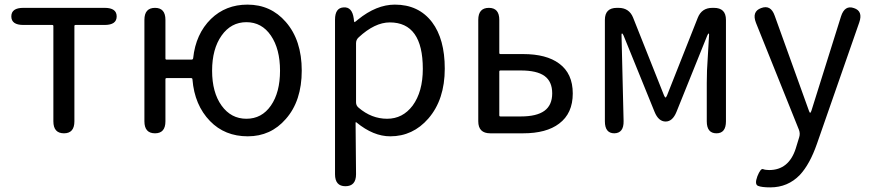

<svg xmlns="http://www.w3.org/2000/svg" viewBox="-20 -577 3774 831"><path d="M257 0Q211 0 211 -52V-464Q211 -469 206 -469H81Q29 -469 29 -506Q29 -543 81 -543H433Q485 -543 485 -506Q485 -469 433 -469H307Q302 -469 302 -464V-52Q302 0 257 0Z M889 -53Q822 -122 813 -233Q813 -239 807 -239H701Q696 -239 696 -234V-52Q696 0 651 0Q605 0 605 -52V-491Q605 -543 651 -543Q696 -543 696 -491V-324Q696 -319 701 -319H809Q815 -319 816 -325Q827 -430 893 -495Q957 -557 1051 -557Q1152 -557 1217 -482Q1286 -403 1286 -271.5Q1286 -140 1217 -62Q1152 13 1052.5 13Q953 13 889 -53ZM939 -120Q980 -63 1046.5 -63Q1113 -63 1152.5 -120Q1192 -177 1192 -271Q1192 -365 1152.5 -423Q1113 -481 1046.5 -481Q980 -481 939 -423Q898 -365 898 -271Q898 -177 939 -120Z M1475 229Q1430 229 1430 177V-492Q1430 -543 1467 -545Q1504 -548 1511 -497L1512 -488Q1513 -481 1514.5 -481Q1516 -481 1529 -492Q1609 -557 1689 -557Q1792 -557 1850 -481Q1905 -408 1905 -280Q1905 -146 1834 -64Q1767 13 1669 13Q1596 13 1523 -47Q1519 -50 1519 -45L1521 177Q1521 229 1475 229ZM1766 -120Q1810 -180 1810 -279Q1810 -480 1667 -480Q1602 -480 1532 -415Q1521 -405 1521 -390V-134Q1521 -120 1532 -111Q1588 -63 1655.5 -63Q1723 -63 1766 -120Z M2102 0Q2050 0 2050 -52V-491Q2050 -543 2096 -543Q2141 -543 2141 -491V-348Q2141 -343 2146 -343H2244Q2345 -343 2400 -302Q2459 -259 2459 -172.5Q2459 -86 2400 -42Q2345 0 2244 0ZM2141 -78Q2141 -73 2146 -73H2234Q2303 -73 2336.5 -97.5Q2370 -122 2370 -173Q2370 -224 2337 -248Q2304 -272 2234 -272H2146Q2141 -272 2141 -267Z M2639 0Q2598 0 2598 -52V-491Q2598 -543 2650 -543H2657Q2703 -543 2720 -501L2854 -164Q2858 -155 2860.5 -155Q2863 -155 2867 -164L3000 -500Q3017 -543 3063 -543H3070Q3122 -543 3122 -491V-52Q3122 0 3081 0Q3039 0 3039 -52V-218Q3039 -245 3040 -272L3049 -427Q3049 -432 3047 -432Q3045 -432 3041 -423L2908 -93Q2891 -51 2861 -51Q2830 -51 2813 -93L2679 -423Q2675 -432 2672.5 -432Q2670 -432 2670 -427L2679 -53Q2680 -1 2639 0Z M3314 234Q3277 234 3261 227.5Q3245 221 3258 186Q3272 151 3282.5 155Q3293 159 3309 159Q3394 159 3424 66Q3432 42 3439 17Q3444 1 3438 -15L3252 -478Q3233 -527 3274 -542Q3316 -558 3333 -509L3481 -98Q3484 -89 3486.5 -89Q3489 -89 3492 -98L3620 -506Q3636 -556 3676 -542Q3716 -529 3699 -480L3516 45Q3485 134 3442 180Q3390 234 3314 234Z"/></svg>

Font: Resource Han Rounded KR
Style: Regular
Weight: 400
Designer: Cyano Hao (round all glyphs); Ryoko NISHIZUKA 西塚涼子 (kana, bopomofo & ideographs); Paul D. Hunt (Latin, Greek & Cyrillic)
Foundry: Cyano Hao
Version: 0.990